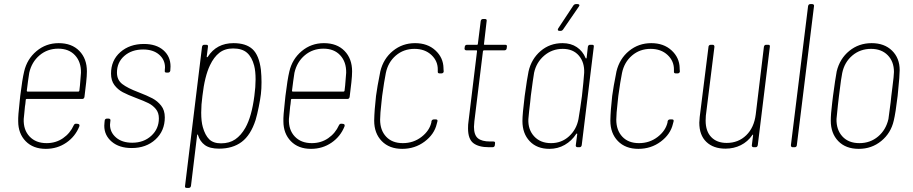

<svg xmlns="http://www.w3.org/2000/svg" viewBox="-20 -720 4465 939"><path d="M341 -108Q345 -116 354 -115L362 -114Q371 -112 368 -102Q348 -52 304 -22Q260 8 204 8Q142 8 105.5 -29.5Q69 -67 69 -127Q68 -153 76 -222L79 -251Q89 -333 98 -370Q112 -431 158.5 -470Q205 -509 267 -509Q331 -509 368 -471Q405 -433 405 -371Q405 -350 401.5 -317.5Q398 -285 393 -246Q391 -236 382 -236H110Q106 -236 106 -232Q104 -208 102 -199Q101 -183 99 -167.5Q97 -152 96 -138Q94 -85 124.5 -52.5Q155 -20 208 -20Q253 -20 288 -44Q323 -68 341 -108ZM123 -364 117 -323 111 -276Q111 -272 115 -272H363Q367 -272 368 -276L371 -302L376 -364Q377 -417 347 -449.5Q317 -482 265 -482Q212 -482 173.5 -449.5Q135 -417 123 -364Z M490 -105Q490 -115 491 -120L492 -130Q492 -134 495 -137Q498 -140 503 -140H511Q516 -140 518.5 -137Q521 -134 520 -130L519 -121Q518 -117 518 -110Q518 -73 547.5 -47.5Q577 -22 627 -22Q683 -22 720 -56Q757 -90 757 -141Q757 -169 742 -187Q727 -205 706 -215.5Q685 -226 645 -241Q605 -256 580.5 -269Q556 -282 539.5 -304Q523 -326 523 -360Q523 -425 568.5 -465Q614 -505 684 -505Q744 -505 779 -474.5Q814 -444 814 -395Q814 -384 813 -378V-375Q811 -365 802 -365H794Q784 -365 786 -375V-378Q787 -382 787 -390Q787 -428 758 -453Q729 -478 680 -478Q624 -478 588 -446.5Q552 -415 552 -365Q552 -329 578 -309Q604 -289 657 -269Q701 -252 725.5 -239Q750 -226 768 -203.5Q786 -181 786 -146Q786 -80 740.5 -38Q695 4 624 4Q563 4 526.5 -27Q490 -58 490 -105Z M1259 -318Q1259 -286 1256 -260Q1253 -235 1245.5 -197.5Q1238 -160 1230 -133Q1206 -59 1162 -26Q1118 7 1051 7Q1006 7 982 -10.5Q958 -28 948 -60Q948 -63 946.5 -62.5Q945 -62 944 -59L914 189Q912 199 903 199H893Q883 199 885 189L968 -491Q970 -501 979 -501H989Q999 -501 997 -491L991 -443Q991 -440 992.5 -440Q994 -440 996 -442Q1039 -509 1122 -509Q1183 -509 1215 -479.5Q1247 -450 1256 -379Q1259 -348 1259 -318ZM1224 -251Q1230 -295 1230 -332Q1230 -372 1223 -399Q1212 -441 1188 -462Q1164 -483 1120 -483Q1080 -483 1053 -462Q1026 -441 1007 -401Q981 -347 970 -251Q964 -208 964 -169Q964 -126 972 -98Q983 -59 1003 -39Q1023 -19 1061 -19Q1102 -19 1130.5 -38.5Q1159 -58 1180 -95Q1211 -150 1224 -251Z M1638 -108Q1642 -116 1651 -115L1659 -114Q1668 -112 1665 -102Q1645 -52 1601 -22Q1557 8 1501 8Q1439 8 1402.5 -29.5Q1366 -67 1366 -127Q1365 -153 1373 -222L1376 -251Q1386 -333 1395 -370Q1409 -431 1455.5 -470Q1502 -509 1564 -509Q1628 -509 1665 -471Q1702 -433 1702 -371Q1702 -350 1698.5 -317.5Q1695 -285 1690 -246Q1688 -236 1679 -236H1407Q1403 -236 1403 -232Q1401 -208 1399 -199Q1398 -183 1396 -167.5Q1394 -152 1393 -138Q1391 -85 1421.5 -52.5Q1452 -20 1505 -20Q1550 -20 1585 -44Q1620 -68 1638 -108ZM1420 -364 1414 -323 1408 -276Q1408 -272 1412 -272H1660Q1664 -272 1665 -276L1668 -302L1673 -364Q1674 -417 1644 -449.5Q1614 -482 1562 -482Q1509 -482 1470.5 -449.5Q1432 -417 1420 -364Z M1810 -130Q1811 -181 1819 -251Q1824 -291 1840 -371Q1855 -433 1901.5 -471Q1948 -509 2010 -509Q2071 -509 2109.5 -473.5Q2148 -438 2149 -387V-383Q2150 -379 2150 -371Q2150 -367 2147 -364Q2144 -361 2139 -361H2131Q2121 -361 2121 -368V-378Q2122 -421 2090 -451Q2058 -481 2007 -481Q1954 -481 1916 -448.5Q1878 -416 1867 -363Q1859 -324 1849 -251L1846 -223Q1839 -162 1839 -135Q1839 -83 1868.5 -51.5Q1898 -20 1950 -20Q2002 -20 2041.5 -50.5Q2081 -81 2090 -123V-127Q2093 -136 2102 -136H2112Q2122 -136 2119 -125L2117 -118Q2116 -117 2116 -114Q2104 -63 2056.5 -27.5Q2009 8 1947 8Q1884 8 1847 -30Q1810 -68 1810 -130Z M2448 -474H2347Q2344 -474 2342 -470L2300 -127Q2298 -107 2298 -100Q2298 -60 2317 -44Q2336 -28 2377 -28H2393Q2403 -28 2401 -18L2400 -10Q2400 -6 2397 -3Q2394 0 2389 0H2371Q2321 0 2295 -20Q2269 -40 2269 -92Q2269 -112 2271 -124L2313 -470Q2313 -474 2310 -474H2260Q2256 -474 2253.5 -477Q2251 -480 2252 -484L2253 -491Q2253 -495 2256 -498Q2259 -501 2264 -501H2313Q2317 -501 2317 -505L2331 -617Q2333 -627 2342 -627H2352Q2362 -627 2360 -617L2347 -505Q2346 -504 2347 -502.5Q2348 -501 2350 -501H2451Q2461 -501 2459 -491L2458 -484Q2458 -480 2455 -477Q2452 -474 2448 -474Z M2866 -501H2876Q2886 -501 2884 -491L2825 -10Q2823 0 2814 0H2805Q2800 0 2797.5 -3Q2795 -6 2796 -10L2803 -64Q2803 -67 2801.5 -67Q2800 -67 2798 -65Q2776 -31 2742 -11.5Q2708 8 2667 8Q2606 8 2570.5 -29.5Q2535 -67 2535 -128Q2535 -162 2546 -250Q2558 -338 2565 -371Q2579 -432 2624 -470.5Q2669 -509 2731 -509Q2772 -509 2801 -489.5Q2830 -470 2844 -436Q2845 -434 2846.5 -434Q2848 -434 2849 -437L2855 -491Q2857 -501 2866 -501ZM2826 -250Q2834 -321 2837 -364Q2839 -415 2811 -448Q2783 -481 2732 -481Q2680 -481 2641.5 -448Q2603 -415 2592 -364Q2587 -335 2576 -251L2573 -221Q2567 -173 2564 -137Q2562 -86 2592.5 -53Q2623 -20 2675 -20Q2726 -20 2762.5 -53Q2799 -86 2809 -137Q2818 -190 2826 -250ZM2710 -581 2784 -693Q2789 -700 2797 -700H2805Q2811 -700 2813 -696.5Q2815 -693 2811 -688L2734 -576Q2729 -569 2722 -569H2716Q2710 -569 2708.5 -572.5Q2707 -576 2710 -581Z M2965 -130Q2966 -181 2974 -251Q2979 -291 2995 -371Q3010 -433 3056.5 -471Q3103 -509 3165 -509Q3226 -509 3264.5 -473.5Q3303 -438 3304 -387V-383Q3305 -379 3305 -371Q3305 -367 3302 -364Q3299 -361 3294 -361H3286Q3276 -361 3276 -368V-378Q3277 -421 3245 -451Q3213 -481 3162 -481Q3109 -481 3071 -448.5Q3033 -416 3022 -363Q3014 -324 3004 -251L3001 -223Q2994 -162 2994 -135Q2994 -83 3023.5 -51.5Q3053 -20 3105 -20Q3157 -20 3196.5 -50.5Q3236 -81 3245 -123V-127Q3248 -136 3257 -136H3267Q3277 -136 3274 -125L3272 -118Q3271 -117 3271 -114Q3259 -63 3211.5 -27.5Q3164 8 3102 8Q3039 8 3002 -30Q2965 -68 2965 -130Z M3727 -501H3737Q3747 -501 3745 -491L3686 -10Q3684 0 3675 0H3666Q3661 0 3658.5 -3Q3656 -6 3657 -10L3663 -58Q3664 -61 3662 -61.5Q3660 -62 3659 -59Q3637 -27 3603 -10Q3569 7 3528 7Q3469 7 3434.5 -26Q3400 -59 3400 -120Q3400 -128 3402 -148L3445 -491Q3445 -495 3448 -498Q3451 -501 3456 -501H3465Q3474 -501 3474 -491L3432 -154Q3431 -145 3431 -130Q3431 -78 3458.5 -49.5Q3486 -21 3534 -21Q3591 -21 3629.5 -58.5Q3668 -96 3676 -160L3716 -491Q3718 -501 3727 -501Z M3848 -10 3932 -690Q3934 -700 3943 -700H3952Q3957 -700 3959.5 -697Q3962 -694 3961 -690L3877 -10Q3877 -6 3874 -3Q3871 0 3867 0H3857Q3848 0 3848 -10Z M4043 -130Q4043 -162 4050 -218L4054 -251Q4065 -334 4072 -371Q4087 -433 4133.5 -471Q4180 -509 4243 -509Q4305 -509 4342.5 -472.5Q4380 -436 4380 -377Q4380 -350 4372 -272Q4372 -265 4370 -251Q4360 -167 4351 -130Q4337 -69 4290 -30.5Q4243 8 4180 8Q4116 8 4079.5 -30Q4043 -68 4043 -130ZM4325 -138Q4327 -149 4336 -221L4339 -250L4344 -290Q4352 -352 4352 -368Q4352 -419 4321.5 -450Q4291 -481 4240 -481Q4187 -481 4148.5 -448.5Q4110 -416 4099 -363Q4093 -332 4087 -281L4083 -250L4078 -207Q4072 -149 4071 -138Q4070 -85 4100 -52.5Q4130 -20 4183 -20Q4236 -20 4274.5 -52.5Q4313 -85 4325 -138Z"/></svg>

Font: Barlow Semi Condensed Thin
Style: Italic
Weight: 250
Width: 4
Italic angle: -7°
Designer: Jeremy Tribby
Foundry: Tribby Type
Version: Version 1.408